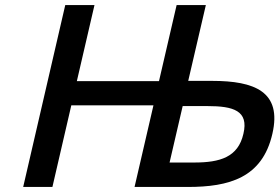

<svg xmlns="http://www.w3.org/2000/svg" viewBox="-20 -742 1109 762"><path d="M1061 -211C1100 -379 989 -421 822 -421H727L797 -722H681L611 -420H285L355 -722H239L72 0H188L263 -324H589L514 0H725C889 0 1021 -36 1061 -211ZM803 -321C906 -321 968 -303 946 -211C925 -118 853 -97 751 -97H653L705 -321Z"/></svg>

Font: Perun Medium Italic
Style: Regular
Weight: 500
Italic angle: -12°
Foundry: Copyright (c) Stefan Peev, Context Ltd, 2016
Version: Version 1.026